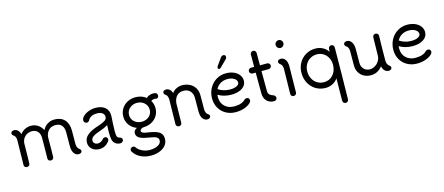

<svg xmlns="http://www.w3.org/2000/svg" viewBox="-61 -1522 5937 2569"><g transform="rotate(-15 2907.0 -237.5)"><path d="M903 -15Q903 1 889.5 10Q876 19 858 19Q818 19 793.5 -16.5Q769 -52 769 -117L770 -306Q770 -370 740.5 -404Q711 -438 655 -438Q594 -438 559 -400.5Q524 -363 519 -306Q519 -256 518 -152.5Q517 -49 516 -32Q515 -16 503 -6Q491 4 476 4Q458 4 447 -6.5Q436 -17 436 -32Q437 -91 438 -181.5Q439 -272 439 -321Q439 -373 410 -406.5Q381 -440 330 -440Q270 -440 232 -402.5Q194 -365 190 -310L189 -222Q188 -166 187 -114Q186 -62 185 -31Q185 -14 173 -4Q161 6 143 6Q128 6 116.5 -4.5Q105 -15 105 -31L111 -374Q112 -393 104.5 -414Q97 -435 86 -442Q72 -451 65 -459.5Q58 -468 58 -481Q58 -497 71 -506Q84 -515 102 -515Q131 -515 153 -495Q175 -475 185 -438Q212 -475 251.5 -494.5Q291 -514 336 -514Q389 -514 430.5 -486.5Q472 -459 496 -411Q521 -460 564.5 -487Q608 -514 660 -514Q750 -514 800 -460.5Q850 -407 850 -310Q850 -194 849 -121Q849 -102 856.5 -81.5Q864 -61 875 -54Q888 -45 895.5 -36Q903 -27 903 -15Z M1477 -17Q1477 -1 1463.5 11Q1450 23 1432 23Q1393 23 1364 0Q1335 -23 1328 -63Q1321 -99 1321 -167Q1321 -213 1324 -259Q1281 -231 1217 -210Q1147 -187 1113.5 -164Q1080 -141 1080 -107Q1080 -84 1098 -68.5Q1116 -53 1144 -53Q1164 -53 1185.5 -64.5Q1207 -76 1224 -98Q1233 -109 1251 -109Q1268 -109 1278.5 -98.5Q1289 -88 1289 -71Q1289 -65 1285.5 -56.5Q1282 -48 1278 -43Q1225 25 1144 25Q1082 25 1042 -10Q1002 -45 1002 -100Q1002 -164 1055 -206.5Q1108 -249 1202 -278Q1265 -298 1298.5 -318.5Q1332 -339 1332 -369V-374Q1332 -406 1305.5 -425.5Q1279 -445 1230 -445Q1139 -445 1107 -382Q1102 -372 1092 -366Q1082 -360 1072 -360Q1055 -360 1043 -372Q1031 -384 1031 -400Q1031 -431 1061 -459.5Q1091 -488 1137.5 -505Q1184 -522 1230 -522Q1315 -522 1362.5 -482Q1410 -442 1410 -371V-358Q1401 -226 1401 -154Q1401 -115 1406 -88Q1409 -74 1419 -65Q1429 -56 1440 -55Q1477 -45 1477 -17Z M2085 -466Q2085 -450 2076 -439.5Q2067 -429 2051 -429Q2046 -429 2037 -432Q2034 -433 2020 -433Q1993 -431 1979 -417Q2008 -370 2008 -311Q2008 -254 1980 -207.5Q1952 -161 1903 -134Q1854 -107 1793 -105Q1770 -105 1753.5 -92.5Q1737 -80 1737 -65Q1737 -51 1754.5 -40.5Q1772 -30 1805 -26Q1887 -15 1934 1.5Q1981 18 2002.5 45.5Q2024 73 2024 117Q2024 168 1993 207Q1962 246 1908 267Q1854 288 1788 288Q1711 288 1647.5 257.5Q1584 227 1548 169Q1542 160 1542 148Q1542 132 1553.5 121Q1565 110 1582 110Q1601 110 1613 126Q1636 162 1686 186.5Q1736 211 1790 211Q1858 211 1904 186.5Q1950 162 1950 120Q1950 97 1935 83Q1920 69 1890.5 61Q1861 53 1806 44Q1724 31 1688.5 7.5Q1653 -16 1653 -57Q1653 -96 1699 -120Q1637 -142 1599.5 -193.5Q1562 -245 1562 -311Q1562 -370 1591 -418Q1620 -466 1671 -493.5Q1722 -521 1785 -521Q1827 -521 1864.5 -508.5Q1902 -496 1931 -472Q1950 -490 1975.5 -499.5Q2001 -509 2027 -509Q2041 -509 2054 -506Q2068 -503 2076.5 -492Q2085 -481 2085 -466ZM1928 -311Q1928 -367 1887 -405Q1846 -443 1785 -443Q1745 -443 1712 -425.5Q1679 -408 1660.5 -378Q1642 -348 1642 -311Q1642 -275 1660.5 -245.5Q1679 -216 1712 -199Q1745 -182 1785 -182Q1825 -182 1858 -199Q1891 -216 1909.5 -245.5Q1928 -275 1928 -311Z M2686 -19Q2686 -3 2672.5 6Q2659 15 2641 15Q2601 15 2576.5 -20Q2552 -55 2552 -118L2553 -306Q2553 -366 2519 -402Q2485 -438 2428 -438Q2368 -438 2333.5 -400Q2299 -362 2294 -298L2290 -34Q2290 -15 2278.5 -4.5Q2267 6 2251 6Q2236 6 2223 -4.5Q2210 -15 2210 -34Q2210 -124 2216 -374Q2216 -394 2209 -414.5Q2202 -435 2191 -442Q2177 -451 2170 -459.5Q2163 -468 2163 -481Q2163 -497 2176 -506Q2189 -515 2207 -515Q2235 -515 2256.5 -497Q2278 -479 2288 -444Q2313 -478 2350 -496Q2387 -514 2428 -514Q2488 -514 2534.5 -490Q2581 -466 2607 -422.5Q2633 -379 2633 -323L2632 -123Q2632 -104 2639.5 -84.5Q2647 -65 2657 -58Q2671 -48 2678.5 -40Q2686 -32 2686 -19Z M3257 -88Q3257 -69 3247 -58Q3216 -22 3158 -1Q3100 20 3033 20Q2959 20 2899.5 -13Q2840 -46 2806 -105Q2772 -164 2772 -238Q2772 -316 2807 -380Q2842 -444 2902.5 -480.5Q2963 -517 3036 -517Q3096 -517 3143.5 -497Q3191 -477 3218 -441Q3245 -405 3245 -361Q3245 -298 3188 -259.5Q3131 -221 3038 -221Q2984 -221 2936 -234Q2888 -247 2854 -270Q2852 -246 2852 -234Q2852 -156 2902.5 -108Q2953 -60 3033 -60Q3141 -60 3188 -112Q3202 -124 3221 -124Q3237 -124 3247 -113.5Q3257 -103 3257 -88ZM2875 -342Q2904 -321 2946 -307Q2988 -293 3038 -293Q3095 -293 3130 -311Q3165 -329 3165 -357Q3165 -391 3128.5 -414Q3092 -437 3036 -437Q2982 -437 2940 -412.5Q2898 -388 2875 -342ZM2950 -612Q2950 -628 2959 -641L3030 -740Q3037 -750 3045.5 -755Q3054 -760 3069 -760Q3081 -760 3089.5 -751.5Q3098 -743 3098 -730Q3098 -722 3094.5 -714Q3091 -706 3086 -701L2991 -607Q2981 -596 2967 -596Q2961 -596 2955.5 -601Q2950 -606 2950 -612Z M3605 -422H3506Q3506 -187 3507 -146Q3508 -111 3525.5 -94.5Q3543 -78 3570 -70Q3586 -66 3596.5 -54Q3607 -42 3607 -27Q3607 -10 3594.5 0.5Q3582 11 3565 11Q3505 11 3466 -28Q3427 -67 3427 -136Q3427 -301 3426 -422H3382Q3366 -422 3354 -434Q3342 -446 3342 -462Q3342 -479 3354 -490.5Q3366 -502 3382 -502H3426V-673Q3426 -690 3438 -701.5Q3450 -713 3466 -713Q3483 -713 3494.5 -701.5Q3506 -690 3506 -673V-502H3605Q3622 -502 3633.5 -490.5Q3645 -479 3645 -462Q3645 -446 3633.5 -434Q3622 -422 3605 -422Z M3779 -710Q3779 -732 3795 -747.5Q3811 -763 3833 -763Q3855 -763 3870.5 -747.5Q3886 -732 3886 -710Q3886 -687 3870.5 -671Q3855 -655 3833 -655Q3810 -655 3794.5 -671Q3779 -687 3779 -710ZM3798 -26Q3798 -118 3804 -374Q3804 -394 3797 -414.5Q3790 -435 3779 -441Q3765 -451 3758 -460Q3751 -469 3751 -481Q3751 -497 3764 -506Q3777 -515 3795 -515Q3834 -515 3858.5 -481Q3883 -447 3883 -385Q3883 -261 3879 -105L3878 -26Q3878 -9 3865 1.5Q3852 12 3837 12Q3822 12 3810 1.5Q3798 -9 3798 -26Z M4535 -469Q4534 -354 4531 -81Q4528 192 4526 241Q4526 258 4514.5 269.5Q4503 281 4486 281Q4470 281 4458 269.5Q4446 258 4446 241Q4446 144 4449 -68Q4419 -27 4375.5 -4.5Q4332 18 4278 18Q4204 18 4144 -18Q4084 -54 4050 -117Q4016 -180 4016 -258Q4016 -333 4050 -394.5Q4084 -456 4144 -491.5Q4204 -527 4278 -527Q4334 -527 4379 -503Q4424 -479 4454 -435L4455 -473Q4456 -490 4467 -502.5Q4478 -515 4494 -515Q4512 -515 4523.5 -503Q4535 -491 4535 -469ZM4452 -243V-265Q4451 -317 4427.5 -358.5Q4404 -400 4365 -423.5Q4326 -447 4278 -447Q4227 -447 4185.5 -422.5Q4144 -398 4120 -354.5Q4096 -311 4096 -258Q4096 -202 4119.5 -157Q4143 -112 4184.5 -87Q4226 -62 4278 -62Q4351 -62 4399 -112.5Q4447 -163 4452 -243Z M5197 -18Q5196 -3 5183.5 6Q5171 15 5154 15Q5122 15 5099 -6.5Q5076 -28 5067 -70Q5039 -33 4998.5 -11Q4958 11 4909 11Q4854 11 4811 -12.5Q4768 -36 4744 -78Q4720 -120 4720 -172Q4720 -294 4721 -374Q4721 -393 4713.5 -414Q4706 -435 4695 -442Q4681 -451 4674 -459.5Q4667 -468 4667 -481Q4667 -497 4680 -506Q4693 -515 4711 -515Q4751 -515 4776 -479Q4801 -443 4801 -378L4800 -186Q4800 -135 4833 -102Q4866 -69 4913 -69Q4951 -69 4986 -90Q5021 -111 5042 -146Q5063 -181 5063 -220Q5063 -248 5064 -261Q5066 -422 5068 -474Q5069 -490 5081 -500.5Q5093 -511 5108 -511Q5123 -511 5135.5 -500.5Q5148 -490 5148 -473Q5143 -293 5143 -123Q5143 -104 5151 -85Q5159 -66 5169 -58Q5183 -48 5190 -39.5Q5197 -31 5197 -18Z M5768 -88Q5768 -69 5758 -58Q5727 -22 5669 -1Q5611 20 5544 20Q5470 20 5410.5 -13Q5351 -46 5317 -105Q5283 -164 5283 -238Q5283 -316 5318 -380Q5353 -444 5413.5 -480.5Q5474 -517 5547 -517Q5607 -517 5654.5 -497Q5702 -477 5729 -441Q5756 -405 5756 -361Q5756 -298 5699 -259.5Q5642 -221 5549 -221Q5495 -221 5447 -234Q5399 -247 5365 -270Q5363 -246 5363 -234Q5363 -156 5413.5 -108Q5464 -60 5544 -60Q5652 -60 5699 -112Q5713 -124 5732 -124Q5748 -124 5758 -113.5Q5768 -103 5768 -88ZM5386 -342Q5415 -321 5457 -307Q5499 -293 5549 -293Q5606 -293 5641 -311Q5676 -329 5676 -357Q5676 -391 5639.5 -414Q5603 -437 5547 -437Q5493 -437 5451 -412.5Q5409 -388 5386 -342Z"/></g></svg>

Font: Tsukimi Rounded Medium
Style: Regular
Weight: 500
Designer: Takashi Funayama
Foundry: Takashi Funayama
Version: Version 1.032; ttfautohint (v1.8.3)